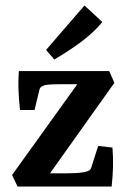

<svg xmlns="http://www.w3.org/2000/svg" viewBox="-20 -680 470 700"><path d="M272 -387 279 -373H203Q189 -373 173.5 -372.5Q158 -372 146 -370Q137 -368 131 -364Q125 -360 123 -350L106 -279H53Q49 -314 47.5 -351Q46 -388 49 -421H378L397 -378L153 -35L146 -48H221Q239 -48 257.5 -49Q276 -50 290 -53Q299 -55 305 -58.5Q311 -62 313 -70L338 -148L390 -142Q393 -107 392 -71Q391 -35 387 0H44L24 -42ZM148 -498 288 -660 353 -600Q336 -578 308 -553.5Q280 -529 246 -506Q212 -483 178 -463Z"/></svg>

Font: Rasa SemiBold
Style: Regular
Weight: 600
Designer: Anna Giedrys (Yrsa+Rasa design), David Brezina (Yrsa art-direction, Rasa art-direction, design)
Foundry: Rosetta Type Foundry
Version: Version 2.004